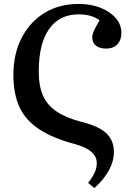

<svg xmlns="http://www.w3.org/2000/svg" viewBox="-20 -744 684 976"><path d="M460 212 428 186Q452 154 462 131.5Q472 109 472 85Q472 18 359 -12Q247 -42 178.5 -87.5Q110 -133 79 -200Q48 -267 48 -362Q48 -470 90 -551.5Q132 -633 206.5 -678.5Q281 -724 380 -724Q442 -724 491 -704.5Q540 -685 568.5 -652Q597 -619 597 -577Q597 -540 576.5 -518.5Q556 -497 520 -497Q486 -497 467.5 -512Q449 -527 449 -554Q449 -568 456 -584.5Q463 -601 486 -641Q446 -671 380 -671Q282 -671 229.5 -596.5Q177 -522 177 -380Q177 -307 198.5 -258Q220 -209 268 -177Q316 -145 395 -124Q482 -103 520.5 -66.5Q559 -30 559 29Q559 121 460 212Z"/></svg>

Font: Literata 36pt Medium
Style: Regular
Weight: 500
Designer: Latin by Veronika Burian and Jose Scaglione. Greek by Irene Vlachou. Cyrillic by Vera Evstafieva.
Foundry: TypeTogether
Version: Version 3.002